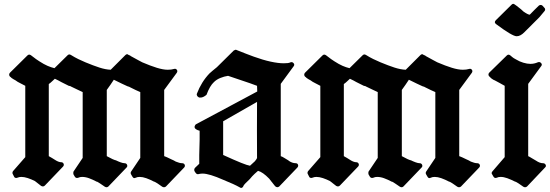

<svg xmlns="http://www.w3.org/2000/svg" viewBox="-20 -901 2806 980"><path d="M920 -46Q926 -53 922.5 -60.5Q919 -68 909 -68Q897 -68 875 -77H876Q866 -83 855 -87.5Q844 -92 833 -98Q827 -100 824.5 -101.5Q822 -103 818 -104V-442L882 -529Q888 -538 882.5 -545Q877 -552 868 -549Q861 -547 853.5 -546Q846 -545 836 -545Q813 -545 780.5 -555Q748 -565 706 -583Q701 -586 683.5 -595Q666 -604 647 -615Q645 -618 640.5 -619Q636 -620 633 -623Q627 -627 619 -619L545 -545Q519 -546 488 -556Q457 -566 416 -583Q397 -591 379.5 -599.5Q362 -608 341 -621Q332 -626 325 -619Q308 -603 291.5 -586Q275 -569 258 -553Q241 -557 222.5 -565Q204 -573 181 -588Q175 -592 164.5 -599Q154 -606 138 -619Q128 -626 120 -618L32 -531Q26 -525 27 -518Q28 -511 35 -507Q35 -507 39 -503Q45 -499 49 -496.5Q53 -494 59 -491Q69 -483 84 -476Q99 -469 109 -463V-99L46 -27Q41 -18 46 -11L52 1Q54 6 59.5 7Q65 8 69 6Q78 2 89 2Q104 2 122 8Q140 14 158 23Q169 31 190 48Q201 54 209 46L302 -51Q308 -58 304.5 -65.5Q301 -73 292 -73Q286 -73 278 -76Q270 -79 264 -83Q256 -88 245.5 -94.5Q235 -101 229 -104V-472Q239 -479 246 -486Q253 -493 260 -499Q268 -495 277.5 -490.5Q287 -486 293 -482L331 -463Q334 -462 336 -462Q339 -462 341 -460Q360 -451 376.5 -443Q393 -435 402 -431V-95L355 -25Q353 -18 355 -11L362 1Q365 6 370 7Q375 8 380 6Q388 2 399 2Q416 2 434 8.5Q452 15 475 27V26Q481 29 490 35Q499 41 515 52Q525 58 533 51L626 -46Q632 -52 628.5 -60Q625 -68 615 -68Q608 -68 595.5 -72.5Q583 -77 571 -83Q568 -83 562.5 -85.5Q557 -88 554 -89Q548 -92 539.5 -96.5Q531 -101 525 -104V-442Q534 -455 543.5 -468Q553 -481 561 -494Q586 -481 602 -474Q618 -467 630 -461Q634 -459 636 -459Q639 -459 641 -457Q658 -448 672.5 -441.5Q687 -435 696 -431V-95L649 -25Q645 -18 649 -11L656 1Q662 12 673 6Q681 2 693 2Q708 2 726.5 8.5Q745 15 768 27V26Q774 29 783.5 35Q793 41 808 52Q818 58 827 51Z M1498 -46Q1504 -53 1501 -60.5Q1498 -68 1489 -68Q1471 -68 1453 -81H1454Q1440 -89 1431 -95Q1422 -101 1413 -104V-473L1479 -563Q1485 -571 1478.5 -578.5Q1472 -586 1463 -583Q1457 -580 1448.5 -579Q1440 -578 1428 -578Q1400 -578 1361 -586.5Q1322 -595 1275 -612Q1258 -618 1236.5 -626.5Q1215 -635 1187 -646Q1185 -648 1180.5 -646.5Q1176 -645 1173 -643L1087 -558Q1075 -548 1065 -540Q1055 -532 1049 -526Q1008 -483 985 -423Q983 -419 985.5 -413.5Q988 -408 992 -406Q996 -403 998 -403Q1002 -403 1004 -403Q1017 -403 1034 -417Q1051 -463 1072 -482Q1085 -495 1104.5 -503Q1124 -511 1144 -514Q1181 -501 1218 -489Q1255 -477 1292 -463Q1292 -454 1292.5 -448.5Q1293 -443 1293 -434L979 -266Q977 -264 975 -260Q973 -256 973 -254Q973 -246 981 -241Q989 -236 998 -234H999Q999 -210 999 -188Q999 -166 998 -150Q997 -132 997 -110Q997 -89 997 -65L976 -45Q972 -41 971.5 -36Q971 -31 973 -27L979 -18Q986 -9 996 -13Q1005 -15 1014 -15Q1031 -15 1057.5 -7Q1084 1 1120 17Q1177 40 1203 55Q1210 60 1215.5 57Q1221 54 1223 47Q1225 41 1255 13Q1256 11 1267 -1Q1278 -13 1297 -29Q1321 -23 1354 11Q1359 17 1366.5 27Q1374 37 1384 49Q1389 54 1394.5 54.5Q1400 55 1405 51ZM1292 -95Q1290 -89 1287 -86Q1284 -83 1281 -78Q1275 -73 1268.5 -66.5Q1262 -60 1256 -55Q1243 -57 1210.5 -70Q1178 -83 1119 -110V-282L1292 -381Q1291 -307 1291.5 -236.5Q1292 -166 1292 -95Z M2426 -46Q2432 -53 2428.5 -60.5Q2425 -68 2415 -68Q2403 -68 2381 -77H2382Q2372 -83 2361 -87.5Q2350 -92 2339 -98Q2333 -100 2330.5 -101.5Q2328 -103 2324 -104V-442L2388 -529Q2394 -538 2388.5 -545Q2383 -552 2374 -549Q2367 -547 2359.5 -546Q2352 -545 2342 -545Q2319 -545 2286.5 -555Q2254 -565 2212 -583Q2207 -586 2189.5 -595Q2172 -604 2153 -615Q2151 -618 2146.5 -619Q2142 -620 2139 -623Q2133 -627 2125 -619L2051 -545Q2025 -546 1994 -556Q1963 -566 1922 -583Q1903 -591 1885.5 -599.5Q1868 -608 1847 -621Q1838 -626 1831 -619Q1814 -603 1797.5 -586Q1781 -569 1764 -553Q1747 -557 1728.5 -565Q1710 -573 1687 -588Q1681 -592 1670.5 -599Q1660 -606 1644 -619Q1634 -626 1626 -618L1538 -531Q1532 -525 1533 -518Q1534 -511 1541 -507Q1541 -507 1545 -503Q1551 -499 1555 -496.5Q1559 -494 1565 -491Q1575 -483 1590 -476Q1605 -469 1615 -463V-99L1552 -27Q1547 -18 1552 -11L1558 1Q1560 6 1565.5 7Q1571 8 1575 6Q1584 2 1595 2Q1610 2 1628 8Q1646 14 1664 23Q1675 31 1696 48Q1707 54 1715 46L1808 -51Q1814 -58 1810.5 -65.5Q1807 -73 1798 -73Q1792 -73 1784 -76Q1776 -79 1770 -83Q1762 -88 1751.5 -94.5Q1741 -101 1735 -104V-472Q1745 -479 1752 -486Q1759 -493 1766 -499Q1774 -495 1783.5 -490.5Q1793 -486 1799 -482L1837 -463Q1840 -462 1842 -462Q1845 -462 1847 -460Q1866 -451 1882.5 -443Q1899 -435 1908 -431V-95L1861 -25Q1859 -18 1861 -11L1868 1Q1871 6 1876 7Q1881 8 1886 6Q1894 2 1905 2Q1922 2 1940 8.5Q1958 15 1981 27V26Q1987 29 1996 35Q2005 41 2021 52Q2031 58 2039 51L2132 -46Q2138 -52 2134.5 -60Q2131 -68 2121 -68Q2114 -68 2101.5 -72.5Q2089 -77 2077 -83Q2074 -83 2068.5 -85.5Q2063 -88 2060 -89Q2054 -92 2045.5 -96.5Q2037 -101 2031 -104V-442Q2040 -455 2049.5 -468Q2059 -481 2067 -494Q2092 -481 2108 -474Q2124 -467 2136 -461Q2140 -459 2142 -459Q2145 -459 2147 -457Q2164 -448 2178.5 -441.5Q2193 -435 2202 -431V-95L2155 -25Q2151 -18 2155 -11L2162 1Q2168 12 2179 6Q2187 2 2199 2Q2214 2 2232.5 8.5Q2251 15 2274 27V26Q2280 29 2289.5 35Q2299 41 2314 52Q2324 58 2333 51Z M2759 -844Q2763 -848 2762.5 -853.5Q2762 -859 2758 -862L2749 -872Q2741 -879 2731 -873Q2719 -862 2707.5 -850Q2696 -838 2684 -826Q2675 -826 2652 -842L2653 -841Q2644 -850 2639.5 -853.5Q2635 -857 2630 -861Q2624 -866 2618 -870.5Q2612 -875 2606 -879Q2598 -885 2590 -876L2511 -798Q2500 -787 2512 -778Q2595 -716 2617 -716Q2637 -716 2658 -738L2733 -813ZM2762 -46Q2769 -52 2765 -60Q2761 -68 2751 -68Q2735 -68 2716 -81Q2703 -88 2693 -94.5Q2683 -101 2676 -104V-473L2742 -563Q2749 -571 2742 -579Q2735 -587 2725 -583Q2707 -575 2687 -575Q2671 -575 2651 -581Q2631 -587 2615 -597Q2610 -599 2602.5 -604Q2595 -609 2585 -618Q2575 -626 2567 -618L2478 -531Q2472 -525 2473.5 -518Q2475 -511 2482 -507Q2482 -507 2485 -503Q2491 -499 2495 -496Q2499 -493 2505 -491Q2517 -485 2531 -477Q2545 -469 2556 -463V-99L2494 -27Q2486 -18 2492 -11L2499 1Q2502 6 2506.5 7Q2511 8 2516 6Q2524 2 2535 2Q2551 2 2569 8.5Q2587 15 2611 27V26Q2617 29 2626.5 35Q2636 41 2651 52Q2661 58 2670 51Z"/></svg>

Font: MM Taunggyi
Style: Regular
Weight: 400
Designer: Khon Soe Zaw Thu
Version: Version 1.00 July 18, 2016, initial release